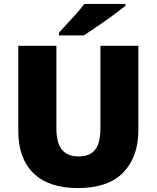

<svg xmlns="http://www.w3.org/2000/svg" viewBox="-20 -947 797 977"><path d="M684 -284Q684 -149 607.5 -69.5Q531 10 376 10Q228 10 150.5 -65.5Q73 -141 73 -280V-714H267V-295Q267 -219 295.5 -185Q324 -151 379 -151Q438 -151 464.5 -185.5Q491 -220 491 -296V-714H684ZM618 -917Q600 -903 573 -882.5Q546 -862 515 -840.5Q484 -819 455.5 -799.5Q427 -780 407 -767H280V-781Q297 -800 321 -825.5Q345 -851 369 -878Q393 -905 409 -927H618Z"/></svg>

Font: Noto Sans Syriac Eastern Black
Style: Regular
Weight: 900
Designer: Patrick Giasson and the Monotype Design Team
Foundry: Monotype Imaging Inc.
Version: Version 3.001; ttfautohint (v1.8.4.7-5d5b)